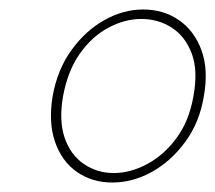

<svg xmlns="http://www.w3.org/2000/svg" viewBox="-20 -732 454 405"><path d="M217 -347Q174 -347 142 -369.5Q110 -392 96 -433Q82 -474 91 -529Q101 -585 130.5 -626Q160 -667 200 -689.5Q240 -712 282 -712Q325 -712 357.5 -689.5Q390 -667 405 -626Q420 -585 410 -529Q401 -474 371 -433Q341 -392 300.5 -369.5Q260 -347 217 -347ZM220 -367Q255 -367 290.5 -386Q326 -405 352.5 -441Q379 -477 388 -529Q398 -583 384.5 -619Q371 -655 342.5 -673.5Q314 -692 278 -692Q243 -692 208.5 -673.5Q174 -655 148.5 -619Q123 -583 113 -529Q104 -477 116.5 -441Q129 -405 157 -386Q185 -367 220 -367Z"/></svg>

Font: DM Sans 9pt Thin
Style: Italic
Weight: 250
Italic angle: -10°
Version: Version 4.004;gftools[0.9.30]